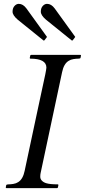

<svg xmlns="http://www.w3.org/2000/svg" viewBox="-20 -972 438 992"><path d="M219.7 -622.6Q219.7 -668.9 136.7 -668.9Q133.8 -668.9 133.8 -672.9L136.2 -684.6Q137.2 -688.5 141.1 -688.5H395.5Q398.4 -688.5 398.4 -684.6L396 -672.9Q395 -668.9 384.5 -668.9Q374 -668.9 359.6 -666.7Q345.2 -664.6 334 -657.2Q309.6 -642.1 300.8 -599.1L189.9 -78.1Q188 -70.3 188 -58.6Q188 -46.9 196.8 -38.1Q205.6 -29.3 219.2 -25.4Q237.8 -19.5 278.8 -19.5Q281.7 -19.5 281.7 -15.6L279.3 -3.9Q277.8 0 274.9 0H13.2Q9.8 0 9.8 -3.9L12.2 -15.6Q14.2 -19.5 24.2 -19.5Q34.2 -19.5 48.6 -21.7Q63 -23.9 74.2 -31.2Q98.6 -46.4 107.4 -89.4Q128.4 -188 144.3 -262.7Q160.2 -337.4 172.1 -392.8Q184.1 -448.2 192.1 -486.1Q200.2 -523.9 205.6 -548.8Q210.9 -573.7 213.9 -587.4Q216.8 -601.1 217.8 -608.4Q219.7 -618.7 219.7 -622.6ZM356 -764.2Q354 -762.2 352.5 -762.2Q351.1 -762.2 349.1 -764.2L217.8 -870.1Q190.9 -893.1 190.9 -911.6Q190.9 -930.2 200.9 -941.2Q210.9 -952.1 223.1 -952.1Q245.1 -952.1 262.7 -928.2L366.7 -784.2Q368.7 -782.2 368.7 -781.2Q368.7 -780.3 366.7 -778.3ZM210 -764.2Q208 -762.2 206.5 -762.2Q205.1 -762.2 203.1 -764.2L71.8 -870.1Q44.9 -893.1 44.9 -911.6Q44.9 -930.2 54.9 -941.2Q64.9 -952.1 77.1 -952.1Q99.1 -952.1 116.7 -928.2L220.7 -784.2Q222.7 -782.2 222.7 -781.2Q222.7 -780.3 220.7 -778.3Z"/></svg>

Font: Cardo-Italic
Style: Italic
Weight: 400
Italic angle: -12°
Designer: David J. Perry
Foundry: David J. Perry
Version: Version 0.991